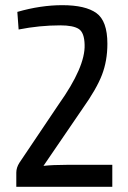

<svg xmlns="http://www.w3.org/2000/svg" viewBox="-20 -722 495 742"><path d="M221 -702Q310 -702 352.5 -671.5Q395 -641 395 -553Q395 -487 374 -432.5Q353 -378 299 -302L148 -81Q184 -85 237 -85H414V0H43V-55Q43 -74 55 -93L207 -319Q310 -464 307 -549Q306 -596 284.5 -610Q263 -624 213 -624Q133 -624 52 -608L47 -676Q137 -702 221 -702Z"/></svg>

Font: exo2condensed_r
Style: Regular
Weight: 400
Width: 3
Designer: Natanael Gama
Version: Version 1.001;PS 001.001;hotconv 1.0.70;makeotf.lib2.5.58329